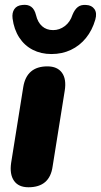

<svg xmlns="http://www.w3.org/2000/svg" viewBox="-20 -781 425 810"><path d="M100 9Q58 9 39 -18.5Q20 -46 27 -94L78 -413Q85 -457 110.5 -479Q136 -501 180 -501Q222 -501 241.5 -474Q261 -447 253 -398L202 -79Q196 -35 170.5 -13Q145 9 100 9ZM197 -553Q153 -553 118 -571Q83 -589 61 -623Q39 -657 33 -703Q30 -727 40.5 -742.5Q51 -758 74 -760Q97 -763 111.5 -752.5Q126 -742 132 -717Q139 -687 157.5 -670.5Q176 -654 204 -654Q231 -654 253.5 -671Q276 -688 286 -719Q295 -741 308.5 -751.5Q322 -762 344 -760Q367 -759 378.5 -742.5Q390 -726 382 -698Q369 -653 342.5 -620.5Q316 -588 279 -570.5Q242 -553 197 -553Z"/></svg>

Font: Nunito ExtraLight Black
Style: Italic
Weight: 900
Italic angle: -9°
Version: Version 3.602